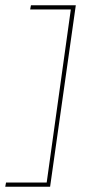

<svg xmlns="http://www.w3.org/2000/svg" viewBox="-39 -650 330 732"><path d="M-19 62 -16 46H139L231 -614H76L79 -630H250L152 62Z"/></svg>

Font: Alumni Sans Pinstripe
Style: Italic
Weight: 400
Italic angle: -8°
Designer: Robert E. Leuschke
Foundry: Robert E. Leuschke
Version: Version 1.010; ttfautohint (v1.8.4.7-5d5b)